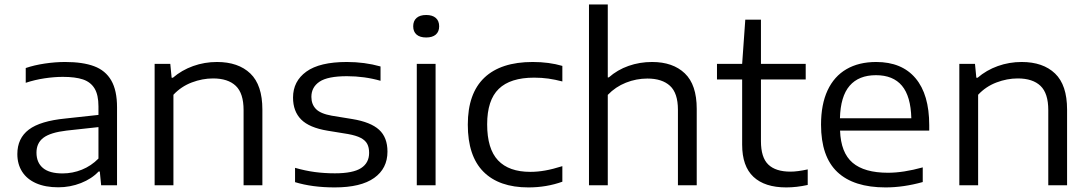

<svg xmlns="http://www.w3.org/2000/svg" viewBox="-20 -828 4868 858"><path d="M503 -348.5V0H432L426 -61.5H420.5Q390 -29 341.8 -10Q293.5 9 240.5 9Q182.5 9 141.2 -9.2Q100 -27.5 78.8 -61Q57.5 -94.5 57.5 -139.5Q57.5 -210 108.8 -248.8Q160 -287.5 273 -298.5L420 -314.5V-352.5Q420 -404 402.5 -432.8Q385 -461.5 350.8 -473Q316.5 -484.5 261 -484.5Q222.5 -484.5 179 -478Q135.5 -471.5 95 -458V-524Q133 -537 180 -544Q227 -551 271 -551Q350 -551 400.8 -532Q451.5 -513 477.2 -468.5Q503 -424 503 -348.5ZM420 -119.5V-260L278 -244.5Q205.5 -236 174.2 -212.5Q143 -189 143 -146Q143 -101.5 172 -77.2Q201 -53 259.5 -53Q304.5 -53 346 -69.8Q387.5 -86.5 420 -119.5Z M671 -542.5H741L747 -480.5H752.5Q792 -514.5 843 -532.8Q894 -551 949.5 -551Q1045 -551 1098.8 -499.5Q1152.5 -448 1152.5 -338.5V0H1068.5V-336Q1068.5 -411 1033.8 -444.2Q999 -477.5 932 -477.5Q884.5 -477.5 837 -459.5Q789.5 -441.5 755 -404.5V0H671Z M1298.5 -14V-78Q1344 -65 1387 -59.2Q1430 -53.5 1476.5 -53.5Q1557.5 -53.5 1593.5 -76.8Q1629.5 -100 1629.5 -145Q1629.5 -169 1621 -185Q1612.5 -201 1592 -211.8Q1571.5 -222.5 1535.5 -229L1443.5 -244Q1362 -257.5 1325.8 -294Q1289.5 -330.5 1289.5 -392Q1289.5 -465 1349 -508Q1408.5 -551 1530 -551Q1609.5 -551 1680.5 -531V-467Q1608.5 -487.5 1530.5 -487.5Q1444.5 -487.5 1408 -463Q1371.5 -438.5 1371.5 -395Q1371.5 -362 1391.8 -341Q1412 -320 1462.5 -311L1554.5 -296Q1636.5 -282.5 1674 -248.2Q1711.5 -214 1711.5 -150.5Q1711.5 -75 1652 -32.8Q1592.5 9.5 1475.5 9.5Q1375.5 9.5 1298.5 -14Z M1842.5 0V-542.5H1926.5V0ZM1826.5 -710.5Q1826.5 -734.5 1841.5 -747.8Q1856.5 -761 1884.5 -761Q1912.5 -761 1927.5 -747.8Q1942.5 -734.5 1942.5 -710.5Q1942.5 -686.5 1927.5 -673.5Q1912.5 -660.5 1884.5 -660.5Q1856.5 -660.5 1841.5 -673.5Q1826.5 -686.5 1826.5 -710.5Z M2070.5 -271Q2070.5 -410.5 2144.5 -480.8Q2218.5 -551 2360.5 -551Q2433.5 -551 2493 -533.5V-464Q2460.5 -472.5 2430.5 -476.8Q2400.5 -481 2367 -481Q2260.5 -481 2208.8 -430.8Q2157 -380.5 2157 -272.5Q2157 -163 2205.5 -111.5Q2254 -60 2350 -60Q2382 -60 2416 -66Q2450 -72 2493 -85.5V-16Q2422 9.5 2341.5 9.5Q2210 9.5 2140.2 -60.8Q2070.5 -131 2070.5 -271Z M2612 -808H2696V-482H2700.5Q2739 -516 2788.8 -533.5Q2838.5 -551 2894 -551Q2987 -551 3040.2 -500.2Q3093.5 -449.5 3093.5 -341.5V0H3009.5V-337.5Q3009.5 -412 2974 -444.5Q2938.5 -477 2873 -477Q2823.5 -477 2777 -458.5Q2730.5 -440 2696 -404V0H2612Z M3589.5 -71V-1.5Q3539.5 9.5 3493.5 9.5Q3397.5 9.5 3347 -37.8Q3296.5 -85 3296.5 -181.5V-473H3184V-542.5H3296.5L3310.5 -740H3380.5V-542.5H3580.5V-473H3380.5V-197Q3380.5 -124.5 3413.2 -92.8Q3446 -61 3512.5 -61Q3544 -61 3589.5 -71Z M4132.5 -244.5H3734Q3737.5 -145.5 3790 -100.8Q3842.5 -56 3948.5 -56Q4016.5 -56 4103.5 -80V-14.5Q4017.5 9.5 3937.5 9.5Q3795 9.5 3722 -59.2Q3649 -128 3649 -271Q3649 -361.5 3678.2 -424.2Q3707.5 -487 3762.8 -519Q3818 -551 3895.5 -551Q4010 -551 4071.2 -478.5Q4132.5 -406 4132.5 -268.5ZM3733.5 -299.5H4052.5Q4050 -398 4010.5 -445Q3971 -492 3894.5 -492Q3817.5 -492 3776.8 -444.8Q3736 -397.5 3733.5 -299.5Z M4267 -542.5H4337L4343 -480.5H4348.5Q4388 -514.5 4439 -532.8Q4490 -551 4545.5 -551Q4641 -551 4694.8 -499.5Q4748.5 -448 4748.5 -338.5V0H4664.5V-336Q4664.5 -411 4629.8 -444.2Q4595 -477.5 4528 -477.5Q4480.5 -477.5 4433 -459.5Q4385.5 -441.5 4351 -404.5V0H4267Z"/></svg>

Font: Encode Sans Expanded
Style: Regular
Weight: 400
Width: 7
Designer: Multiple Designers
Foundry: Impallari Type
Version: Version 2.000